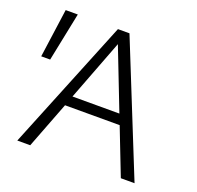

<svg xmlns="http://www.w3.org/2000/svg" viewBox="-117 -783 930 908"><g transform="rotate(20 348.0 -329.0)"><path d="M75 -413H30L64 -658H125ZM490 -234H215L125 0H60L327 -658H385L650 0H581ZM470 -285 351 -591 234 -285Z"/></g></svg>

Font: Ysabeau Infant Semilight
Style: Regular
Weight: 300
Designer: Christian Thalmann (Catharsis Fonts)
Version: Version 0.003